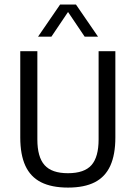

<svg xmlns="http://www.w3.org/2000/svg" viewBox="-20 -821 599 848"><path d="M280.5 7.5Q208 7.5 161.2 -16.2Q114.5 -40 92 -89Q69.5 -138 69.5 -214V-595H145V-205Q145 -127.5 176.8 -91.8Q208.5 -56 280 -56Q352.5 -56 384 -91.8Q415.5 -127.5 415.5 -205V-595H489.5V-214Q489.5 -138 467.2 -89Q445 -40 398.8 -16.2Q352.5 7.5 280.5 7.5ZM148 -659 245.5 -801H315.5L413 -659H354L274.5 -777H286.5L207 -659Z"/></svg>

Font: Encode Sans SC Condensed
Style: Regular
Weight: 400
Width: 3
Designer: Multiple Designers
Foundry: Impallari Type
Version: Version 3.002